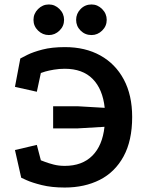

<svg xmlns="http://www.w3.org/2000/svg" viewBox="-20 -820 655 860"><path d="M270 20Q211 20 167 9Q123 -2 99 -13Q75 -24 75 -24L47 -148L145 -171L163 -102Q166 -101 181.5 -95Q197 -89 220 -83Q243 -77 270 -77Q348 -77 393.5 -122.5Q439 -168 448 -252L329 -245H218V-344H329L449 -337Q440 -421 395 -466.5Q350 -512 270 -512Q245 -512 221.5 -508Q198 -504 182.5 -499.5Q167 -495 163 -493L145 -409L47 -431L71 -558Q78 -562 103 -574.5Q128 -587 170 -598Q212 -609 271 -609Q362 -609 429.5 -571.5Q497 -534 534.5 -464Q572 -394 572 -296Q572 -190 533.5 -119.5Q495 -49 427 -14.5Q359 20 270 20ZM390 -800Q417 -800 437.5 -779.5Q458 -759 458 -731Q458 -703 437.5 -683Q417 -663 390 -663Q361 -663 341 -683Q321 -703 321 -731Q321 -759 341 -779.5Q361 -800 390 -800ZM199 -800Q226 -800 246.5 -779.5Q267 -759 267 -731Q267 -703 246.5 -683Q226 -663 199 -663Q171 -663 150.5 -683Q130 -703 130 -731Q130 -759 150.5 -779.5Q171 -800 199 -800Z"/></svg>

Font: Podkova
Style: Bold
Weight: 700
Designer: Ilya Yudin
Foundry: Cyreal (www.cyreal.org)
Version: Version 2.102; ttfautohint (v1.8.1.43-b0c9)